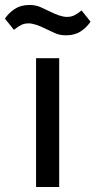

<svg xmlns="http://www.w3.org/2000/svg" viewBox="-63 -752 384 772"><path d="M82 0V-518H175V0ZM203 -610Q177 -610 158.5 -618.5Q140 -627 123 -635Q78 -658 52 -658Q35 -658 22 -651.5Q9 -645 -7 -632L-43 -677Q-29 -699 -4.5 -715.5Q20 -732 55 -732Q81 -732 99.5 -723.5Q118 -715 135 -707Q180 -684 206 -684Q223 -684 236 -690.5Q249 -697 265 -710L301 -665Q287 -643 262.5 -626.5Q238 -610 203 -610Z"/></svg>

Font: IBM Plex Sans Text
Style: Regular
Weight: 450
Designer: Mike Abbink, Paul van der Laan, Pieter van Rosmalen
Foundry: Bold Monday
Version: Version 3.005